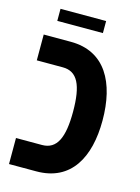

<svg xmlns="http://www.w3.org/2000/svg" viewBox="-112 -797 630 862"><g transform="rotate(15 202.5 -366.5)"><path d="M60 -677H272V-733H60ZM17 0H144C305 0 372 -126 372 -297C372 -472 304 -602 143 -602H17V-482H138C206 -482 234 -425 234 -301C234 -181 207 -121 138 -121H17Z"/></g></svg>

Font: Noto Sans Hebrew ExtraCondensed
Style: Bold
Weight: 700
Width: 2
Designer: Monotype Design Team
Foundry: Monotype Imaging Inc.
Version: Version 2.004